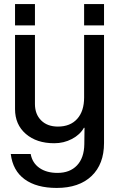

<svg xmlns="http://www.w3.org/2000/svg" viewBox="-20 -692 565 945"><path d="M263 159Q324 159 359 122Q394 85 395 18L396 -63H393Q374 -29 334 -8Q294 13 247 13Q160 13 107 -33Q54 -79 54 -155V-520H152V-180Q152 -130 182.5 -99.5Q213 -69 265 -69Q326 -69 360 -107Q394 -145 394 -212V-520H492V12Q492 116 430.5 174.5Q369 233 259 233Q160 233 101.5 190.5Q43 148 33 66H131Q139 110 174 134.5Q209 159 263 159ZM54 -672H152V-567H54ZM394 -672H492V-567H394Z"/></svg>

Font: Non Bureau
Style: Regular
Weight: 400
Designer: Jona Saucedo
Foundry: Non Foundry
Version: Version 1.000; ttfautohint (v1.8.4)